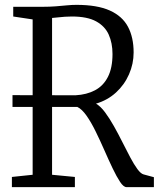

<svg xmlns="http://www.w3.org/2000/svg" viewBox="-20 -771 663 791"><path d="M29 0V-42L114.5 -51V-691L34.5 -703V-743H155.5Q186 -743 210.5 -745Q235 -747 255.8 -749Q276.5 -751 295 -751Q380.5 -751 432.2 -727.8Q484 -704.5 507.2 -660.8Q530.5 -617 530.5 -555Q530.5 -508 511.5 -464.8Q492.5 -421.5 457.8 -389.8Q423 -358 375.5 -344Q394.5 -333 413 -308Q431.5 -283 449.5 -251Q467.5 -219 484.2 -185.5Q501 -152 516.5 -122.8Q532 -93.5 546 -74.5Q560 -55.5 571.5 -52.5L614 -41V0H501.5Q489 0 474.8 -21.5Q460.5 -43 444 -77.5Q427.5 -112 410 -152Q392.5 -192 374.2 -229.2Q356 -266.5 336.8 -294Q317.5 -321.5 298.5 -330.5H31.5V-379L291.5 -378.5Q337 -381 371.2 -399Q405.5 -417 424.5 -454Q443.5 -491 443.5 -548.5Q443.5 -593.5 428 -628.2Q412.5 -663 376 -683Q339.5 -703 276 -703Q261 -703 247 -702Q233 -701 220 -699.5Q207 -698 194.5 -697V-51L288.5 -42V0Z"/></svg>

Font: Merriweather 24pt SemiCondensed Light
Style: Regular
Weight: 300
Width: 4
Designer: Eben Sorkin
Foundry: Eben Sorkin
Version: Version 2.100